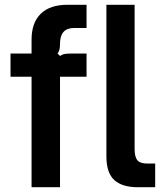

<svg xmlns="http://www.w3.org/2000/svg" viewBox="-20 -783 696 803"><path d="M112 0V-462H24V-559H112V-617Q112 -688 150.5 -725.5Q189 -763 262 -763H342V-666H290Q231 -666 231 -600Q231 -589 229.5 -579.5Q228 -570 221 -559L231 -549Q242 -556 252 -557.5Q262 -559 275 -559H342V-462H231V0ZM556 0Q491 0 458 -30Q425 -60 425 -129V-763H543V-160Q543 -127 554.5 -113Q566 -99 596 -99H629V0Z"/></svg>

Font: Open Sauce Sans SemiBold
Style: Regular
Weight: 600
Designer: Alfredo Marco Pradil
Foundry: Creative Sauce Fz LLC
Version: Version 1.477